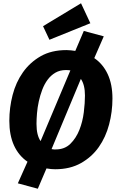

<svg xmlns="http://www.w3.org/2000/svg" viewBox="-20 -1017 729 1173"><path d="M667 -415Q667 -334 646.5 -256.5Q626 -179 583.5 -118.5Q541 -58 474.5 -20.5Q408 17 317 17Q292 17 264 12L211 136L89 103L148 -29Q94 -66 65.5 -128.5Q37 -191 37 -279Q37 -359 57 -436.5Q77 -514 120 -575Q163 -636 228.5 -673.5Q294 -711 386 -711Q400 -711 413 -709.5Q426 -708 440 -706L492 -828L614 -795L556 -662Q609 -626 638 -564Q667 -502 667 -415ZM203 -260Q203 -224 209.5 -198Q216 -172 228 -155L410 -587Q403 -588 396.5 -588.5Q390 -589 383 -589Q346 -589 318.5 -573Q291 -557 271 -530Q251 -503 238 -468.5Q225 -434 217 -397.5Q209 -361 206 -325Q203 -289 203 -260ZM320 -104Q375 -104 410 -138.5Q445 -173 465 -223.5Q485 -274 492 -331Q499 -388 499 -433Q499 -499 474 -535L295 -106Q306 -104 310 -104ZM243 -857 475 -997 532 -875 282 -774Z"/></svg>

Font: Qjlgwqiwhsfqbnnlvksmvfsycuq
Style: Regular
Weight: 700
Italic angle: -8°
Designer: Carrois Corporate & Edenspiekermann
Foundry: Carrois Corporate GbR & Edenspiekermann AG
Version: Version 2.001